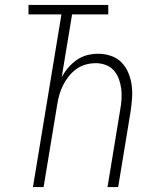

<svg xmlns="http://www.w3.org/2000/svg" viewBox="-20 -755 640 775"><path d="M113 0 228 -697H95V-735H417V-697H271L229 -443Q240 -464 255.5 -482Q271 -500 290.5 -513.5Q310 -527 332 -532.5Q354 -538 376 -538Q403 -538 428 -529.5Q453 -521 470.5 -503Q488 -485 498 -461Q508 -437 511.5 -411.5Q515 -386 513 -358.5Q511 -331 507 -304L457 0H414L465 -311Q469 -332 470.5 -353.5Q472 -375 469.5 -395.5Q467 -416 460 -435.5Q453 -455 440 -470Q427 -485 407.5 -492.5Q388 -500 367 -500Q346 -500 326 -494.5Q306 -489 288.5 -476.5Q271 -464 257.5 -447Q244 -430 234.5 -411Q225 -392 219.5 -372.5Q214 -353 211 -333L156 0Z"/></svg>

Font: Iosevka Curly XLtExObl
Style: Regular
Weight: 200
Width: 7
Italic angle: -9°
Monospace: yes
Designer: Belleve Invis
Foundry: Belleve Invis
Version: Version 11.0.1; ttfautohint (v1.8.3)